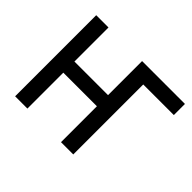

<svg xmlns="http://www.w3.org/2000/svg" viewBox="-147 -936 1172 1172"><g transform="rotate(45 438.5 -350.0)"><path d="M91 0H197V-310H487V0H593V-604H857V-700H487V-406H197V-700H91Z"/></g></svg>

Font: Fixel Text Medium
Style: Regular
Weight: 500
Width: 4
Designer: AlfaBravo + MacPaw
Foundry: Kyrylo Tkachov, Marchela Mozhyna, Serhii Makarenko, Maria Weinstein, Zakhar Kryvoshyya
Version: Version 1.211